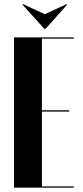

<svg xmlns="http://www.w3.org/2000/svg" viewBox="-20 -873 385 893"><path d="M45 -699V0H323V-6H175V-354H302V-360H175V-693H323V-699ZM83 -853 186 -739H192L294 -853H288L188 -807L89 -853Z"/></svg>

Font: Moniqa Black
Style: Regular
Weight: 900
Designer: Rajesh Rajput
Foundry: Rajesh Rajput
Version: Version 1.000